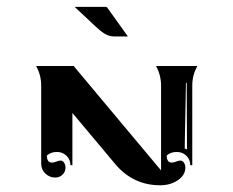

<svg xmlns="http://www.w3.org/2000/svg" viewBox="-20 -665 694 571"><path d="M87.4 -468.8H199L459 -158.2V-410.2Q459 -441.9 443.8 -468.8H567.1Q551.8 -442.1 551.8 -410.2V-173.8H545.9Q545.9 -190.4 534.2 -201.8Q522.5 -213.1 505.9 -213.1Q487.1 -213.1 475.8 -202.4Q475.8 -181.6 491 -181.4Q496.1 -181.4 503.8 -184.4Q511.5 -187.5 516.6 -187.5Q522.7 -187.5 527 -181.3Q531.2 -175 531.2 -166.3Q531.2 -144.5 509.2 -129.3Q487.1 -114 456.1 -114Q416.3 -114 382.6 -129.9Q348.9 -145.8 323.2 -176.5L195.3 -329.1V-173.8H189.5Q189.5 -190.4 177.7 -201.8Q166 -213.1 149.4 -213.1Q130.6 -213.1 119.4 -202.4Q119.4 -181.6 134.5 -181.4Q139.6 -181.4 147.3 -184.4Q155 -187.5 160.2 -187.5Q166.3 -187.5 170.5 -181.3Q174.8 -175 174.8 -166.3Q174.8 -154.1 165.9 -145.5Q157 -137 144.5 -137Q127.2 -137 114.9 -148.9Q102.5 -160.9 102.5 -178V-410.2Q102.5 -441.9 87.4 -468.8ZM529.3 -223.6 536.1 -220.7 535.2 -418.9 533 -418.5ZM202.1 -644.5H294.9Q297.4 -644.5 298.8 -642.6L360.4 -556.6H319.3Q304.7 -556.6 291.7 -564.5Q278.8 -572.3 263.2 -587.2Z"/></svg>

Font: AgreloyInT3
Style: Medium
Weight: 400
Designer: gluk
Foundry: gluk
Version: Version 0.27